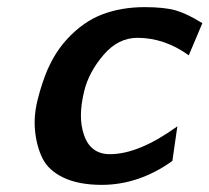

<svg xmlns="http://www.w3.org/2000/svg" viewBox="-20 -507 587 538"><path d="M88 -237Q91 -250 99 -274Q123 -349 168.5 -398Q214 -447 267.5 -467Q321 -487 385 -487Q440 -487 472 -478Q504 -469 547 -442L509 -352Q441 -401 365 -401Q311 -401 270 -353Q229 -305 216 -252Q198 -179 215 -130Q233 -75 288 -75Q369 -75 477 -153L463 -56Q369 11 265 11Q201 11 158.5 -9Q116 -29 99 -63.5Q82 -98 78 -143Q74 -188 88 -237Z"/></svg>

Font: Coval
Style: ExtraBold Italic
Weight: 800
Foundry: Context Ltd
Version: Version 001.000